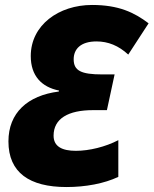

<svg xmlns="http://www.w3.org/2000/svg" viewBox="-20 -744 619 774"><path d="M248 10C325 10 400 -4 457 -31V-179C405 -152 340 -136 286 -136C231 -136 196 -153 196 -197C196 -266 255 -300 355 -300H411L442 -444H392C307 -444 277 -459 277 -505C277 -546 305 -577 369 -577C416 -577 458 -560 497 -524L579 -650C521 -694 458 -724 351 -724C217 -724 104 -643 104 -518C104 -439 147 -393 218 -379L217 -375C91 -359 14 -289 14 -174C14 -48 99 10 248 10Z"/></svg>

Font: Noto Sans Condensed Black
Style: Italic
Weight: 900
Width: 3
Italic angle: -12°
Designer: Monotype Design Team
Foundry: Monotype Imaging Inc.
Version: Version 2.013